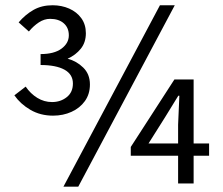

<svg xmlns="http://www.w3.org/2000/svg" viewBox="-20 -688 836 720"><path d="M178.9 -254.3Q131.4 -254.3 93.9 -276.2Q56.5 -298.1 33.9 -330.5L76.3 -363.2Q94.3 -336.7 119.9 -321Q145.5 -305.3 175.1 -305.3Q207.1 -305.3 230.2 -323.6Q253.4 -341.8 253.4 -374.9Q253.4 -409.3 221.6 -426.8Q189.7 -444.2 132.2 -444.2V-485.2Q182.8 -485.2 210.5 -505.5Q238.1 -525.9 238.1 -555.5Q238.1 -583.9 219.2 -600.6Q200.3 -617.3 167.8 -617.3Q146 -617.3 125.7 -604Q105.4 -590.6 88.3 -569.9L49.9 -604.1Q75.4 -633.8 106.1 -651.1Q136.7 -668.3 177.2 -668.3Q211 -668.3 239.5 -655.8Q268 -643.2 285 -619.7Q302 -596.1 302 -563.4Q302 -529 283 -505.3Q264 -481.6 233.6 -467.8Q267 -459.2 292.1 -434.6Q317.2 -410 317.2 -371.3Q317.2 -335.3 298.4 -309Q279.6 -282.8 248.2 -268.6Q216.8 -254.3 178.9 -254.3ZM217.9 12 579.8 -668.3H635.4L273.5 12ZM647.9 0V-220.3L652.6 -329H648.6L598.7 -247.9L536.9 -149.9H764.1V-104H470.4V-136.9L634 -390H706.1V0Z"/></svg>

Font: SourceSans3VF
Style: Regular
Weight: 200
Designer: Paul D. Hunt
Foundry: Adobe
Version: Version 3.052;hotconv 1.1.0;makeotfexe 2.6.0